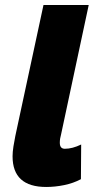

<svg xmlns="http://www.w3.org/2000/svg" viewBox="-20 -734 390 764"><path d="M302 -21 303 -159Q268 -142 238 -142Q218 -142 218 -166Q218 -182 223 -199L333 -714H153L41 -193Q37 -174 33.5 -151.5Q30 -129 30 -112Q30 10 164 10Q199 10 235.5 2.5Q272 -5 302 -21Z"/></svg>

Font: Noto Sans Display SemiCondensed Black
Style: Italic
Weight: 900
Width: 4
Designer: Monotype Design team
Foundry: Monotype Imaging Inc.
Version: 1.000